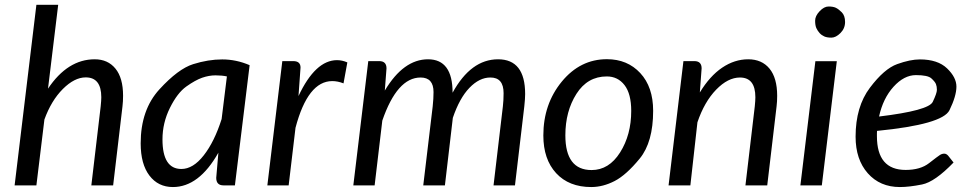

<svg xmlns="http://www.w3.org/2000/svg" viewBox="-20 -756 3941 783"><path d="M175.8 -394.5Q255.9 -514.2 366.2 -514.2Q419.9 -514.2 450.9 -476.1Q481.9 -438 481.9 -365.7Q481.9 -341.8 479.5 -322.3L441.4 0H352.5L390.6 -322.3Q393.1 -346.7 393.1 -359.4Q393.1 -440.4 329.6 -440.4Q283.7 -440.4 236.3 -393.1Q189 -345.7 161.1 -268.6L128.4 0H39.6L128.4 -736.3H217.3Z M642.6 -187.5Q642.6 -66.9 719.7 -66.9Q767.6 -66.9 811 -122.6Q854.5 -178.2 883.8 -270.5L905.3 -444.3Q885.3 -448.7 858.9 -448.7Q832.5 -448.7 804.4 -439Q776.4 -429.2 739.7 -403.1Q703.1 -377 672.9 -315.9Q642.6 -254.9 642.6 -187.5ZM870.6 -133.3Q791.5 6.8 685.1 6.8Q625 6.8 589.4 -40Q553.7 -86.9 553.7 -171.4Q553.7 -308.1 630.1 -391.6Q706.5 -475.1 767.8 -494.4Q829.1 -513.7 886.2 -513.7Q943.4 -513.7 998 -490.2L938 0H891.6Q861.8 0 861.8 -30.8Z M1354.5 -510.7Q1375.5 -510.7 1396.5 -501.5L1380.9 -416Q1357.4 -425.3 1335 -425.3Q1235.4 -425.3 1185.1 -234.9L1157.2 0H1070.3L1131.3 -506.8H1175.8Q1205.6 -506.8 1205.6 -480.5L1197.3 -364.3Q1266.1 -510.7 1354.5 -510.7Z M2121.6 -372.6Q2121.6 -354 2118.2 -322.3L2080.1 0H1992.7L2030.8 -322.3Q2033.7 -346.7 2033.7 -376Q2033.7 -440.4 1979.5 -439.9Q1935.1 -439.9 1894.5 -397.9Q1854 -356 1826.7 -275.4L1794.4 0H1706.1L1744.6 -322.3Q1748 -354 1748 -380.4Q1748 -439.9 1695.3 -439.9Q1599.6 -439.9 1539.1 -264.2L1507.8 0H1420.9L1481.9 -506.8H1526.4Q1556.2 -506.8 1556.2 -477.1L1549.3 -386.7Q1625.5 -514.2 1725.6 -514.2Q1825.7 -514.2 1825.7 -377.9Q1900.4 -514.2 2011.2 -514.2Q2121.6 -514.2 2121.6 -372.6Z M2391.1 6.8Q2300.3 6.8 2248 -49.8Q2195.8 -106.4 2195.8 -203.6Q2195.8 -331.5 2271 -423.1Q2346.2 -514.6 2455.1 -514.6Q2538.6 -514.6 2591.1 -458Q2643.6 -401.4 2643.6 -304.2Q2643.6 -176.3 2588.9 -109.4Q2534.2 -42.5 2486.6 -17.8Q2439 6.8 2391.1 6.8ZM2285.6 -204.1Q2285.6 -62.5 2392.6 -62.5Q2463.4 -62.5 2508.8 -134.3Q2554.2 -206.1 2554.2 -303.7Q2554.2 -373.5 2526.9 -408.9Q2499.5 -444.3 2454.6 -444.3Q2376 -444.3 2330.8 -373.3Q2285.6 -302.2 2285.6 -204.1Z M3060.5 -359.4Q3060.5 -439.9 2997.6 -439.9Q2948.7 -439.9 2900.6 -390.4Q2852.5 -340.8 2824.2 -257.3L2795.4 0H2706.5L2767.1 -506.8H2811.5Q2841.3 -506.8 2841.3 -477.1L2834 -378.9Q2874.5 -445.8 2925 -480Q2975.6 -514.2 3031.2 -514.2Q3086.9 -514.2 3118.2 -476.1Q3149.4 -438 3149.4 -365.2Q3149.4 -341.8 3147 -322.3L3108.9 0H3020L3058.1 -322.3Q3060.5 -346.7 3060.5 -359.4Z M3426.3 -666.3Q3426.3 -640.1 3407.5 -621.3Q3388.7 -602.5 3370.6 -602.5Q3352.5 -602.5 3341.6 -607.4Q3330.6 -612.3 3322.5 -621.1Q3314.5 -629.9 3309.3 -641.1Q3304.2 -652.3 3304.2 -671.6Q3304.2 -690.9 3322.5 -710.2Q3340.8 -729.5 3358.9 -729.5Q3377 -729.5 3387.9 -724.6Q3398.9 -719.7 3412.6 -706.1Q3426.3 -692.4 3426.3 -666.3ZM3392.6 -506.3 3331.5 0H3244.1L3305.2 -506.3Z M3564.9 -280.8Q3767.1 -305.2 3783.9 -340.6Q3800.8 -376 3800.8 -389.6Q3800.8 -403.3 3796.9 -413.1Q3793 -422.9 3778.3 -436.3Q3763.7 -449.7 3715.3 -449.7Q3667 -449.7 3624 -402.3Q3581.1 -355 3564.9 -280.8ZM3556.2 -200.7Q3556.2 -63 3673.3 -63Q3733.4 -63 3769 -90.8Q3804.7 -118.7 3813.2 -124Q3821.8 -129.4 3830.6 -129.4Q3839.4 -129.4 3846.7 -121.1L3868.7 -93.3Q3792.5 -14.2 3740.2 -3.7Q3688 6.8 3649.9 6.8Q3568.8 6.8 3519 -49.3Q3469.2 -105.5 3469.2 -198.7Q3469.2 -320.8 3527.6 -398.2Q3585.9 -475.6 3638.9 -494.6Q3691.9 -513.7 3731.4 -513.7Q3804.2 -513.7 3842.3 -477.1Q3880.4 -440.4 3880.4 -402.8Q3880.4 -364.7 3852.1 -306.6Q3823.7 -248.5 3556.6 -222.2Q3556.2 -216.8 3556.2 -211.4Q3556.2 -206.1 3556.2 -200.7Z"/></svg>

Font: Lato-Italic
Style: Italic
Weight: 400
Italic angle: -7°
Designer: Lukasz Dziedzic
Foundry: tyPoland Lukasz Dziedzic
Version: Version 1.104; Western+Polish opensource